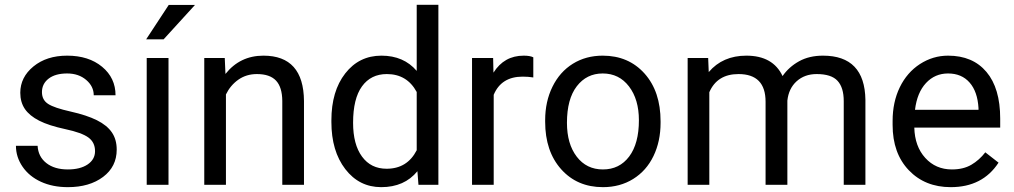

<svg xmlns="http://www.w3.org/2000/svg" viewBox="-20 -770 4224 800"><path d="M376 -140.1C376 -117 365.6 -98.6 345 -84.7C324.3 -70.9 296.9 -64 262.7 -64C225.6 -64 195.7 -72.8 173.1 -90.6C150.5 -108.3 138.3 -132.3 136.7 -162.6H46.4C46.4 -131.3 55.6 -102.3 74 -75.4C92.4 -48.6 117.8 -27.7 150.4 -12.7C182.9 2.3 220.4 9.8 262.7 9.8C322.9 9.8 371.9 -4.5 409.7 -33C447.4 -61.4 466.3 -99.3 466.3 -146.5C466.3 -174.8 459.6 -198.8 446 -218.5C432.5 -238.2 411.8 -255 383.8 -269C355.8 -283 319.3 -295.1 274.2 -305.2C229.1 -315.3 197.9 -325.8 180.7 -336.9C163.4 -348 154.8 -364.4 154.8 -386.2C154.8 -409.3 164.1 -428.1 182.6 -442.4C201.2 -456.7 226.9 -463.9 259.8 -463.9C291.7 -463.9 318.1 -454.9 339.1 -437C360.1 -419.1 370.6 -397.8 370.6 -373H461.4C461.4 -421.2 442.8 -460.8 405.5 -491.7C368.2 -522.6 319.7 -538.1 259.8 -538.1C202.8 -538.1 156 -523.1 119.4 -493.2C82.8 -463.2 64.5 -426.6 64.5 -383.3C64.5 -357.3 70.9 -334.8 83.7 -315.9C96.6 -297 116.5 -280.8 143.3 -267.1C170.2 -253.4 206.5 -241.7 252.2 -231.9C297.9 -222.2 330 -210.5 348.4 -197C366.8 -183.5 376 -164.6 376 -140.1Z M682.1 0V-528.3H591.3V0ZM683.1 -749.5 588.9 -606H661.6L792.5 -749.5Z M916.5 -528.3H831.1V0H921.4V-376.5C933.8 -401.9 951 -422.4 973.1 -438C995.3 -453.6 1021 -461.4 1050.3 -461.4C1086.4 -461.4 1113 -452.3 1130.1 -434.1C1147.2 -415.9 1155.9 -387.7 1156.2 -349.6V0H1246.6V-349.1C1245.6 -475.1 1189.3 -538.1 1077.6 -538.1C1012.5 -538.1 959.8 -512.7 919.4 -461.9Z M1360.8 -268.6V-261.7C1360.8 -181 1380.1 -115.6 1418.7 -65.4C1457.3 -15.3 1507.2 9.8 1568.4 9.8C1632.8 9.8 1683.1 -12.4 1719.2 -56.6L1723.6 0H1806.6V-750H1716.3V-474.6C1680.2 -516.9 1631.2 -538.1 1569.3 -538.1C1507.2 -538.1 1456.9 -513.4 1418.5 -464.1C1380 -414.8 1360.8 -349.6 1360.8 -268.6ZM1451.2 -258.3C1451.2 -325.4 1463.5 -376 1488.3 -410.2C1513 -444.3 1547.5 -461.4 1591.8 -461.4C1647.8 -461.4 1689.3 -436.5 1716.3 -386.7V-144C1689.9 -92.6 1648.1 -66.9 1590.8 -66.9C1547.2 -66.9 1513 -83.8 1488.3 -117.7C1463.5 -151.5 1451.2 -198.4 1451.2 -258.3Z M2202.1 -447.3V-531.2C2193 -535.8 2179.7 -538.1 2162.1 -538.1C2107.7 -538.1 2065.8 -514.5 2036.1 -467.3L2034.7 -528.3H1946.8V0H2037.1V-375C2058.3 -425.5 2098.5 -450.7 2157.7 -450.7C2173.7 -450.7 2188.5 -449.5 2202.1 -447.3Z M2251.5 -269V-262.7C2251.5 -180.7 2273.7 -114.7 2318.1 -64.9C2362.5 -15.1 2420.6 9.8 2492.2 9.8C2539.7 9.8 2581.8 -1.6 2618.4 -24.4C2655 -47.2 2683.2 -79 2702.9 -119.9C2722.6 -160.7 2732.4 -206.9 2732.4 -258.3V-264.6C2732.4 -347.3 2710.2 -413.6 2665.8 -463.4C2621.3 -513.2 2563.2 -538.1 2491.2 -538.1C2444.7 -538.1 2403.2 -526.9 2366.9 -504.4C2330.6 -481.9 2302.3 -450 2282 -408.7C2261.6 -367.4 2251.5 -320.8 2251.5 -269ZM2342.3 -258.3C2342.3 -324.4 2356 -375.2 2383.3 -410.6C2410.6 -446.1 2446.6 -463.9 2491.2 -463.9C2536.8 -463.9 2573.3 -445.9 2600.8 -409.9C2628.3 -373.9 2642.1 -327 2642.1 -269C2642.1 -204.3 2628.6 -153.9 2601.6 -117.9C2574.5 -81.9 2538.1 -64 2492.2 -64C2446.6 -64 2410.2 -81.7 2383.1 -117.2C2355.9 -152.7 2342.3 -199.7 2342.3 -258.3Z M2930.7 -528.3H2845.2V0H2935.5V-385.7C2957.4 -436.2 2997.9 -461.4 3057.1 -461.4C3132.3 -461.4 3169.9 -423 3169.9 -346.2V0H3260.7V-350.6C3264.3 -384.4 3277.2 -411.4 3299.3 -431.4C3321.5 -451.4 3349.3 -461.4 3382.8 -461.4C3423.5 -461.4 3452.5 -452.1 3469.7 -433.3C3487 -414.6 3495.6 -386.4 3495.6 -348.6V0H3585.9V-354C3584 -476.7 3525.1 -538.1 3409.2 -538.1C3370.8 -538.1 3337.5 -530.3 3309.3 -514.6C3281.2 -499 3258.3 -478.5 3240.7 -453.1C3214 -509.8 3163.7 -538.1 3089.8 -538.1C3024.1 -538.1 2971.8 -515.3 2933.1 -469.7Z M3941.4 9.8C4029.9 9.8 4096.4 -24.3 4140.6 -92.3L4085.4 -135.3C4068.8 -113.8 4049.5 -96.5 4027.3 -83.5C4005.2 -70.5 3978.2 -64 3946.3 -64C3901.4 -64 3864.3 -80 3835.2 -112.1C3806.1 -144.1 3790.9 -186.2 3789.6 -238.3H4147.5V-275.9C4147.5 -360.2 4128.4 -425 4090.3 -470.2C4052.2 -515.5 3998.9 -538.1 3930.2 -538.1C3888.2 -538.1 3849.2 -526.4 3813.2 -503.2C3777.3 -479.9 3749.3 -447.7 3729.2 -406.5C3709.2 -365.3 3699.2 -318.5 3699.2 -266.1V-249.5C3699.2 -170.7 3721.7 -107.8 3766.6 -60.8C3811.5 -13.8 3869.8 9.8 3941.4 9.8ZM3930.2 -463.9C3967.9 -463.9 3997.9 -451.3 4020 -426C4042.2 -400.8 4054.5 -365.2 4057.1 -319.3V-312.5H3792.5C3798.3 -360.4 3813.6 -397.5 3838.4 -424.1C3863.1 -450.6 3893.7 -463.9 3930.2 -463.9Z"/></svg>

Font: Roboto1
Style: rg
Weight: 400
Designer: Google
Version: Version 2.137; 2017